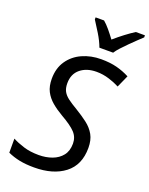

<svg xmlns="http://www.w3.org/2000/svg" viewBox="-173 -1032 878 1130"><g transform="rotate(20 266.5 -467.0)"><path d="M185 10Q133 10 93.5 2Q54 -6 19 -22V-110Q49 -94 90.5 -81Q132 -68 186 -68Q231 -68 269 -82Q307 -96 330 -125Q353 -154 353 -200Q353 -240 326.5 -268.5Q300 -297 235 -334Q197 -356 167.5 -381Q138 -406 121.5 -438Q105 -470 105 -517Q105 -583 137 -629.5Q169 -676 222.5 -700Q276 -724 340 -724Q396 -724 438.5 -713Q481 -702 519 -682L485 -606Q459 -620 420 -632.5Q381 -645 340 -645Q278 -645 239 -613Q200 -581 200 -523Q200 -492 211 -472Q222 -452 245 -435Q268 -418 302 -398Q345 -372 377.5 -347Q410 -322 428.5 -289Q447 -256 447 -207Q447 -100 375.5 -45Q304 10 185 10ZM224 -944H277Q296 -928 316 -904Q336 -880 356 -853Q387 -880 418 -903.5Q449 -927 476 -944H533V-931Q521 -920 501.5 -901.5Q482 -883 461 -862Q440 -841 421 -820.5Q402 -800 392 -784H306Q292 -822 267.5 -862Q243 -902 224 -931Z"/></g></svg>

Font: BC Sans
Style: Italic
Weight: 400
Italic angle: -12°
Designer: Monotype Design Team
Designer: Province of B.C.
Foundry: Monotype Imaging Inc.
Version: Version 2.000;GOOG;noto-source:20170915:90ef993387c0